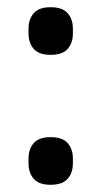

<svg xmlns="http://www.w3.org/2000/svg" viewBox="-20 -500 280 532"><path d="M120 -348Q88 -348 73.5 -364.5Q59 -381 59 -408V-420Q59 -447 73.5 -463.5Q88 -480 120 -480Q153 -480 167.5 -463.5Q182 -447 182 -420V-408Q182 -381 167.5 -364.5Q153 -348 120 -348ZM120 12Q88 12 73.5 -4.5Q59 -21 59 -48V-60Q59 -87 73.5 -103.5Q88 -120 120 -120Q153 -120 167.5 -103.5Q182 -87 182 -60V-48Q182 -21 167.5 -4.5Q153 12 120 12Z"/></svg>

Font: Sofia Sans Medium
Style: Regular
Weight: 500
Designer: Botio Nikoltchev, Ani Petrova
Foundry: lettersoup
Version: Version 4.101; ttfautohint (v1.8.4.7-5d5b)